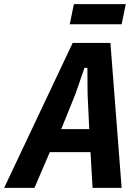

<svg xmlns="http://www.w3.org/2000/svg" viewBox="-60 -905 670 925"><path d="M386 0 376 -172H180L106 0H-40L290 -698H472L526 0ZM362 -451 361 -578H347L303 -451L235 -283H370ZM296 -885H546L526 -788H276Z"/></svg>

Font: IBM Plex Sans Cond
Style: Bold Italic
Weight: 700
Width: 3
Italic angle: -11°
Designer: Mike Abbink, Paul van der Laan, Pieter van Rosmalen
Foundry: Bold Monday
Version: Version 1.3